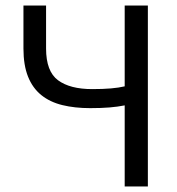

<svg xmlns="http://www.w3.org/2000/svg" viewBox="-20 -676 640 696"><path d="M432 0V-294Q407 -289 377 -286.5Q347 -284 307 -284Q251 -284 206 -295Q161 -306 129.5 -331.5Q98 -357 81.5 -398.5Q65 -440 65 -500V-656H147V-500Q147 -417 190.5 -385Q234 -353 314 -353Q353 -353 382 -355.5Q411 -358 432 -363V-656H516V0Z"/></svg>

Font: Source Code Pro
Style: Regular
Weight: 400
Monospace: yes
Designer: Paul D. Hunt, Teo Tuominen
Foundry: Adobe Systems Incorporated
Version: Version 2.030;PS 1.000;hotconv 16.6.51;makeotf.lib2.5.65220